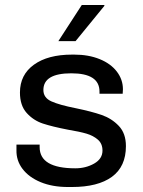

<svg xmlns="http://www.w3.org/2000/svg" viewBox="-20 -740 574 770"><path d="M473 -382 472 -364H379V-373Q379 -446 266 -446Q154 -446 154 -379Q154 -348 186 -333.5Q218 -319 284 -306Q347 -293 387.5 -279Q428 -265 456.5 -235Q485 -205 485 -154Q485 -72 429 -31Q373 10 268 10H253Q190 10 143 -9.5Q96 -29 70.5 -62.5Q45 -96 46 -138V-160H139V-150Q139 -65 282 -65Q324 -65 357.5 -84Q391 -103 391 -136Q391 -164 372.5 -180Q354 -196 327 -204Q300 -212 252 -220Q190 -232 152 -244.5Q114 -257 87 -287Q60 -317 60 -369Q60 -440 116 -480.5Q172 -521 269 -521H278Q335 -521 379.5 -503Q424 -485 448.5 -453Q473 -421 473 -382ZM399 -717 283 -575H214L308 -720H398Z"/></svg>

Font: Chivo
Style: Regular
Weight: 400
Designer: Hector Gatti
Foundry: Omnibus-Type
Version: Version 1.003